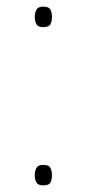

<svg xmlns="http://www.w3.org/2000/svg" viewBox="-20 -552 260 580"><path d="M85 -23Q85 -35 90 -44.5Q95 -54 110 -54Q128 -54 132.5 -44.5Q137 -35 137 -23Q137 -10 132.5 -1Q128 8 110 8Q95 8 90 -1Q85 -10 85 -23ZM85 -501Q85 -513 90 -522.5Q95 -532 110 -532Q128 -532 132.5 -522.5Q137 -513 137 -501Q137 -488 132.5 -479Q128 -470 110 -470Q95 -470 90 -479Q85 -488 85 -501Z"/></svg>

Font: Noto Sans Symbols Thin
Style: Regular
Weight: 250
Version: Version 2.002